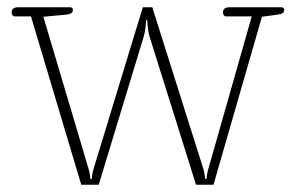

<svg xmlns="http://www.w3.org/2000/svg" viewBox="-20 -507 812 527"><path d="M65 -462H21Q17 -462 14.5 -465Q12 -468 12 -473Q12 -487 30 -487H173Q180 -487 180 -479Q180 -469 163 -467L99 -461L223 -44Q226 -34 227 -26Q228 -18 228 -16H232Q232 -18 233 -26Q234 -34 237 -44L372 -487H398L538 -44Q541 -34 542 -26Q543 -18 543 -16H547Q547 -18 548 -26Q549 -34 552 -44L671 -462H601Q597 -462 594.5 -465Q592 -468 592 -473Q592 -487 610 -487H753Q760 -487 760 -479Q760 -469 743 -467L699 -461L566 0H518L391 -405Q387 -418 385.5 -432.5Q384 -447 384 -452H381Q381 -447 379.5 -432.5Q378 -418 374 -405L251 0H203Z"/></svg>

Font: Maitree ExtraLight
Style: Regular
Weight: 250
Designer: CadsonDemak Team
Foundry: CadsonDemak
Version: Version 1.002